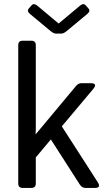

<svg xmlns="http://www.w3.org/2000/svg" viewBox="-20 -920 530 940"><path d="M127 -851.6Q109.9 -865.7 121.1 -878.4L134.3 -893.6Q145.5 -906.2 162.1 -892.6L266.6 -805.2H267.6L372.1 -892.6Q388.7 -906.2 399.9 -893.6L413.1 -878.4Q424.3 -865.7 407.2 -851.6L306.6 -768.1Q291.5 -755.4 279.3 -755.4H254.9Q242.7 -755.4 227.5 -768.1ZM91.3 0Q69.3 0 69.3 -22V-698.7Q69.3 -720.7 91.3 -720.7H133.3Q155.3 -720.7 155.3 -698.7V-292.5Q155.3 -277.8 154.3 -263.2H155.3L353 -500Q363.8 -512.7 378.9 -512.7H423.3Q460.4 -512.7 436 -483.9L282.7 -301.3L458 -28.8Q476.6 0 445.3 0H397.5Q381.3 0 369.6 -18.1L229 -237.3L155.3 -149.4V-22Q155.3 0 133.3 0Z"/></svg>

Font: Istok
Style: Regular
Weight: 500
Designer: Andrey V. Panov
Foundry: Andrey V. Panov
Version: Version 1.0.3